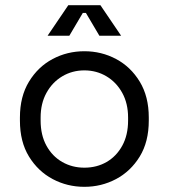

<svg xmlns="http://www.w3.org/2000/svg" viewBox="-20 -708 652 742"><path d="M306 14Q240 14 183.5 -16Q127 -46 92 -103Q57 -160 57 -242V-254Q57 -335 92 -392.5Q127 -450 183.5 -480Q240 -510 306 -510Q372 -510 428.5 -480Q485 -450 520 -392.5Q555 -335 555 -254V-242Q555 -160 520 -103Q485 -46 428.5 -16Q372 14 306 14ZM306 -60Q354 -60 392 -82Q430 -104 452.5 -145Q475 -186 475 -242V-254Q475 -308 452.5 -349Q430 -390 391.5 -413Q353 -436 306 -436Q259 -436 220.5 -413Q182 -390 159.5 -349Q137 -308 137 -254V-242Q137 -186 159.5 -145Q182 -104 220.5 -82Q259 -60 306 -60ZM164 -570 244 -688H368L448 -570H364L312 -658H300L248 -570Z"/></svg>

Font: Space Mono
Style: Regular
Weight: 400
Monospace: yes
Designer: Colophon Foundry + Benjamin Critton
Foundry: Colophon Foundry & Benjamin Critton
Version: Version 1.003; ttfautohint (v1.8.4.7-5d5b)